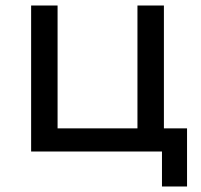

<svg xmlns="http://www.w3.org/2000/svg" viewBox="-20 -550 730 697"><path d="M659 127H568V0H93V-530H189V-84H479V-530H575V-84H659Z"/></svg>

Font: Argentum Novus
Style: Regular
Weight: 400
Designer: Julieta Ulanovsky
Foundry: Julieta Ulanovsky
Version: Version 7.20;July 27, 2021;FontCreator 13.0.0.2683 64-bit